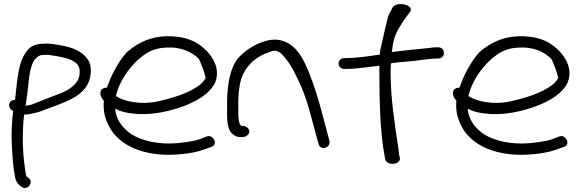

<svg xmlns="http://www.w3.org/2000/svg" viewBox="-20 -741 2883 958"><path d="M39 -192 46 -188C39 -135 36 -77 39 -19C42 39 45 93 55 142C60 168 72 180 87 191C116 213 153 168 120 145L113 141C108 131 106 107 103 88C93 18 91 -72 98 -147L101 -170C112 -169 124 -170 138 -174C157 -177 181 -184 203 -193C284 -225 384 -251 419 -324C435 -357 441 -410 419 -443C391 -485 341 -506 276 -516C253 -520 231 -525 199 -523C167 -523 140 -514 126 -500C67 -443 67 -336 55 -243C53 -243 49 -242 47 -242C19 -236 21 -204 38 -192ZM114 -256C124 -324 123 -399 152 -442C168 -459 174 -467 201 -467H202C224 -469 239 -464 262 -461C320 -451 372 -436 377 -394C382 -345 358 -321 329 -300C306 -282 267 -270 229 -255C209 -247 191 -241 168 -231C145 -222 128 -214 108 -214C109 -227 112 -242 114 -256Z M485 -292C474 -269 488 -250 498 -239C494 -184 504 -148 526 -107C573 -19 694 45 877 29C932 24 967 16 995 6L1034 -8C1070 -17 1046 -70 1015 -61H1014L975 -46C952 -38 916 -32 867 -27C771 -18 687 -39 636 -71C591 -102 560 -142 554 -199C582 -184 618 -175 670 -172C756 -168 832 -189 890 -209C961 -235 1026 -272 1054 -330V-331C1079 -394 1045 -452 1012 -486C982 -516 945 -544 882 -555C753 -576 671 -531 611 -479C572 -434 535 -368 514 -304C498 -304 488 -296 485 -292ZM558 -262 559 -264C573 -329 620 -399 669 -443C707 -476 741 -499 801 -503C885 -510 939 -480 971 -448C979 -439 1016 -341 1003 -347C991 -325 964 -306 936 -292V-291H935C888 -267 831 -249 767 -235C684 -217 599 -234 558 -262Z M1175 -307C1185 -388 1237 -448 1310 -476H1312C1339 -488 1352 -493 1373 -481C1385 -474 1396 -461 1410 -443C1426 -422 1442 -396 1456 -366C1499 -280 1514 -230 1543 -120L1569 -24C1578 13 1630 -2 1624 -37L1598 -135C1569 -247 1553 -299 1519 -386C1497 -438 1470 -496 1417 -526C1366 -553 1322 -545 1275 -526C1228 -506 1191 -478 1163 -445C1127 -394 1116 -322 1113 -243V-180C1113 -141 1114 -94 1140 -73C1151 -63 1163 -57 1178 -57H1188C1208 -57 1224 -70 1224 -85C1224 -100 1208 -113 1188 -113H1184C1172 -121 1169 -148 1169 -180V-243C1170 -264 1171 -284 1175 -307Z M1704 -451H1697C1681 -451 1669 -438 1669 -424C1669 -409 1683 -397 1697 -397H1705C1756 -397 1809 -406 1873 -413V-374C1873 -234 1877 -76 1900 43L1902 54C1912 90 1983 80 1975 45L1972 35C1971 30 1970 13 1966 -13C1950 -115 1929 -255 1929 -373C1929 -391 1929 -408 1931 -425C1965 -431 2005 -433 2046 -437C2088 -442 2132 -449 2158 -449H2167C2182 -449 2195 -460 2195 -476C2195 -492 2184 -505 2167 -505H2158C2141 -505 2116 -501 2116 -501C2076 -497 2000 -490 1934 -481C1934 -483 1936 -483 1936 -485V-486C1943 -557 1958 -583 1995 -640L2026 -682C2050 -715 1961 -738 1939 -704L1917 -661C1914 -653 1877 -490 1877 -490C1876 -483 1876 -476 1876 -469C1820 -460 1751 -451 1704 -451Z M2244 -292C2233 -269 2247 -250 2257 -239C2253 -184 2263 -148 2285 -107C2332 -19 2453 45 2636 29C2691 24 2726 16 2754 6L2793 -8C2829 -17 2805 -70 2774 -61H2773L2734 -46C2711 -38 2675 -32 2626 -27C2530 -18 2446 -39 2395 -71C2350 -102 2319 -142 2313 -199C2341 -184 2377 -175 2429 -172C2515 -168 2591 -189 2649 -209C2720 -235 2785 -272 2813 -330V-331C2838 -394 2804 -452 2771 -486C2741 -516 2704 -544 2641 -555C2512 -576 2430 -531 2370 -479C2331 -434 2294 -368 2273 -304C2257 -304 2247 -296 2244 -292ZM2317 -262 2318 -264C2332 -329 2379 -399 2428 -443C2466 -476 2500 -499 2560 -503C2644 -510 2698 -480 2730 -448C2738 -439 2775 -341 2762 -347C2750 -325 2723 -306 2695 -292V-291H2694C2647 -267 2590 -249 2526 -235C2443 -217 2358 -234 2317 -262Z"/></svg>

Font: Stray Cat
Style: BdExt
Weight: 700
Version: Version 1.0